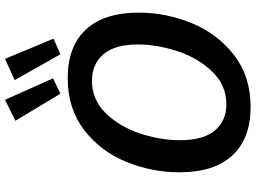

<svg xmlns="http://www.w3.org/2000/svg" viewBox="-146 -855 1012 760"><g transform="rotate(-90 360.0 -475.0)"><path d="M58 -271Q58 -380 99.5 -481.5Q141 -583 225.5 -648Q310 -713 431 -713Q556 -713 623 -641Q690 -569 690 -432Q690 -324 648.5 -222.5Q607 -121 522.5 -55Q438 11 316 11Q192 11 125 -61Q58 -133 58 -271ZM564 -435Q564 -527 525 -572Q486 -617 420 -617Q345 -617 291.5 -562Q238 -507 211.5 -426Q185 -345 185 -269Q185 -176 223.5 -130.5Q262 -85 327 -85Q402 -85 456 -140.5Q510 -196 537 -277.5Q564 -359 564 -435ZM430 -771 369 -742 262 -920 345 -961ZM587 -769 525 -742 423 -923 507 -961Z"/></g></svg>

Font: Bitter Pro SemiBold
Style: Italic
Weight: 600
Italic angle: -9°
Designer: Sol Matas, and Bitter project Authors
Foundry: Sol Matas
Version: Version 1.010